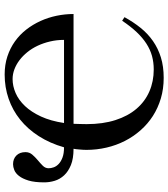

<svg xmlns="http://www.w3.org/2000/svg" viewBox="32 -750 733 837"><g transform="rotate(-90 398.5 -331.5)"><path d="M472.2 -643.1Q441.9 -643.1 411.4 -629.9Q380.9 -616.7 354.7 -589.1Q328.6 -561.5 309.1 -519.3Q289.6 -477.1 280.8 -418.9H643.1Q643.1 -450.7 636.2 -479.7Q629.4 -508.8 617.7 -533.7Q606 -558.6 589.8 -578.6Q573.7 -598.6 554.7 -613Q535.6 -627.4 514.6 -635.3Q493.7 -643.1 472.2 -643.1ZM277.3 -377.4Q276.9 -364.7 276.4 -348.4Q275.9 -332 275.9 -320.3Q275.9 -249.5 293.5 -194.8Q311 -140.1 342.8 -103Q374.5 -65.9 418.2 -46.9Q461.9 -27.8 514.2 -27.8Q545.4 -27.8 573 -35.4Q600.6 -43 626.5 -59.6Q652.3 -76.2 677 -102.3Q701.7 -128.4 726.6 -165.5L742.2 -155.3Q720.7 -116.2 695.3 -84.7Q669.9 -53.2 637.9 -31Q606 -8.8 566.7 3.4Q527.3 15.6 477.5 15.6Q429.7 15.6 387.9 3.2Q346.2 -9.3 311.5 -31.5Q276.9 -53.7 249.3 -85Q221.7 -116.2 202.6 -153.6Q183.6 -190.9 173.6 -233.6Q163.6 -276.4 163.6 -321.3Q163.6 -328.1 164.1 -336.2Q164.6 -344.2 165.3 -352.1Q166 -359.9 166.7 -366.7Q167.5 -373.5 168.5 -377.4Q125.5 -377.4 97.4 -388.9Q69.3 -400.4 52.5 -418.7Q35.6 -437 28.8 -459.7Q22 -482.4 22 -504.9Q22 -547.4 30 -573.7Q38.1 -600.1 50 -615.2Q62 -630.4 75.7 -635.7Q89.4 -641.1 101.1 -641.1Q124.5 -641.1 139.2 -626.5Q153.8 -611.8 153.8 -586.9Q153.8 -569.8 142.8 -557.1Q131.8 -544.4 118.7 -533.4Q105.5 -522.5 94.5 -511.5Q83.5 -500.5 83.5 -485.8Q83.5 -475.6 87.6 -463.9Q91.8 -452.1 102.3 -442.1Q112.8 -432.1 130.4 -425.5Q147.9 -418.9 174.8 -418.9Q192.4 -480.5 223.4 -528.8Q254.4 -577.1 295.4 -610.1Q336.4 -643.1 386.5 -660.4Q436.5 -677.7 492.2 -677.7Q534.7 -677.7 571 -665.8Q607.4 -653.8 636.7 -632.8Q666 -611.8 688.2 -583.3Q710.4 -554.7 725.6 -521.2Q740.7 -487.8 748.3 -451.2Q755.9 -414.6 755.9 -377.4Z"/></g></svg>

Font: Doulos SIL CyrE
Style: Regular
Weight: 400
Designer: Walt Agee, Victor Gaultney, Peter Martin, Debbi Hosken, Becca Hirsbrunner
Foundry: SIL International
Version: Version 5.000